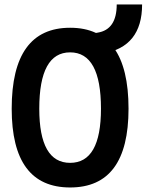

<svg xmlns="http://www.w3.org/2000/svg" viewBox="-20 -827 654 857"><path d="M293 9.8Q32.2 9.8 32.2 -341.8Q32.2 -703.1 293 -703.1Q553.7 -703.1 553.7 -341.8Q553.7 9.8 293 9.8ZM293 -100.1Q430.7 -100.1 430.7 -341.8Q430.7 -593.3 293 -593.3Q155.3 -593.3 155.3 -341.8Q155.3 -100.1 293 -100.1ZM410.6 -583.5 386.2 -676.3 415.5 -681.2Q501 -694.8 501 -807.1H614.3Q614.3 -617.7 439.9 -588.4Z"/></svg>

Font: Cascadia Mono NF SemiBold
Style: Regular
Weight: 600
Monospace: yes
Designer: Aaron Bell
Foundry: Saja Typeworks
Version: Version 2404.023; ttfautohint (v1.8.4)